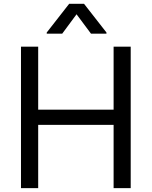

<svg xmlns="http://www.w3.org/2000/svg" viewBox="-20 -967 780 987"><path d="M87.9 0V-727.1H176.3V-403.3H564V-727.1H651.9V0H564V-325.2H176.3V0ZM447.8 -793.9 373.5 -893.6 299.8 -793.9H220.2V-799.8L335.4 -947.3H412.1L527.3 -799.8V-793.9Z"/></svg>

Font: Sahel VF Regular
Style: Regular
Weight: 400
Foundry: Saber Rastikerdar (saber.rastikerdar@gmail.com)
Version: Version 3.4.0